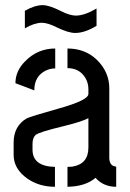

<svg xmlns="http://www.w3.org/2000/svg" viewBox="-20 -716 497 735"><path d="M75.2 -607.4V-674.8Q113.3 -696.3 143.6 -696.3Q168 -696.3 212.9 -673.8Q247.1 -656.2 271.5 -656.2Q305.7 -657.2 349.6 -683.6V-617.2Q304.7 -589.8 267.6 -589.8Q241.2 -589.8 195.3 -612.3Q162.1 -628.9 139.6 -628.9Q109.4 -627.9 75.2 -607.4ZM32.2 -123Q32.2 -69.3 85 -32.2Q129.9 -1 190.4 -1V-77.1Q105.5 -79.1 104.5 -141.6V-168Q105.5 -189.5 116.2 -199.2Q127.9 -210 220.7 -232.4Q293 -250 318.4 -263.7V-151.4Q318.4 -87.9 256.8 -78.1Q247.1 -77.1 238.3 -77.1V-1Q306.6 -2 345.7 -35.2Q376 -1 424.8 -1V-78.1Q399.4 -80.1 398.4 -110.4V-377.9Q398.4 -440.4 350.6 -487.3Q305.7 -530.3 238.3 -530.3V-455.1Q284.2 -455.1 306.6 -418Q318.4 -398.4 318.4 -375V-356.4Q318.4 -332 202.1 -299.8Q97.7 -270.5 82 -262.7Q32.2 -233.4 32.2 -169.9ZM39.1 -397.5 111.3 -370.1Q111.3 -424.8 156.2 -446.3Q172.9 -454.1 191.4 -454.1V-530.3Q124 -530.3 76.2 -481.4Q39.1 -444.3 39.1 -397.5Z"/></svg>

Font: Post No Bills Colombo SemiBold
Style: Regular
Weight: 600
Designer: Kosala Senevirathne, Siva Puranthara, Lasantha Premarathna, Tharique Azeez
Foundry: Mooniak
Version: Version 1.220 ; ttfautohint (v1.6)